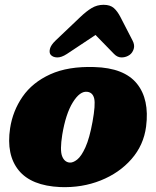

<svg xmlns="http://www.w3.org/2000/svg" viewBox="-20 -764 650 799"><path d="M372.5 -485Q496.5 -481.5 549.5 -416.2Q602.5 -351 588 -237.5Q578 -160 527.2 -102Q476.5 -44 398.8 -13Q321 18 230.5 14.5Q110 9 57.8 -55.2Q5.5 -119.5 22 -230Q33 -302.5 74 -361.8Q115 -421 189.2 -454.8Q263.5 -488.5 372.5 -485ZM269 -87.5Q283.5 -86 301 -99.8Q318.5 -113.5 335.5 -151Q352.5 -188.5 365 -257Q378 -328.5 372 -354Q366 -379.5 342.5 -382Q312.5 -385.5 283 -338Q253.5 -290.5 239 -203Q229 -139.5 238.2 -114.8Q247.5 -90 269 -87.5ZM258.5 -539.5Q235.5 -524.5 217.8 -525Q200 -525.5 191 -536Q184 -544.5 187.8 -560.5Q191.5 -576.5 211.5 -595.5L313.5 -692.5Q339 -717 361.5 -730.5Q384 -744 411 -744Q438.5 -744 453.8 -730.5Q469 -717 481.5 -692.5L531.5 -595.5Q541.5 -576.5 536.5 -560.5Q531.5 -544.5 520 -536Q505.5 -525.5 487.2 -525Q469 -524.5 454.5 -539.5L377.5 -618.5Z"/></svg>

Font: Fraunces 9pt SuperSoft Black
Style: Italic
Weight: 900
Italic angle: -16°
Version: Version 1.000;[0bf87f6ff]